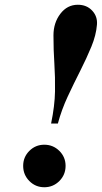

<svg xmlns="http://www.w3.org/2000/svg" viewBox="-20 -778 428 808"><path d="M388 -674Q384.5 -630 364.5 -581.5Q344.5 -533 317.8 -480.2Q291 -427.5 265 -371.8Q239 -316 223.5 -258H195Q210.5 -333 211.5 -393.2Q212.5 -453.5 208.8 -509.8Q205 -566 205 -629Q205 -682 234 -720Q263 -758 307.5 -758Q345 -758 368 -733.2Q391 -708.5 388 -674ZM77.5 -80Q77.5 -117 103.5 -143Q129.5 -169 166.5 -169Q203.5 -169 229.8 -143Q256 -117 256 -80Q256 -42.5 229.8 -16.2Q203.5 10 166.5 10Q129.5 10 103.5 -16.2Q77.5 -42.5 77.5 -80Z"/></svg>

Font: Bodoni* 06pt
Style: Bold Italic
Weight: 700
Italic angle: -13°
Version: Version 2.3